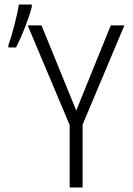

<svg xmlns="http://www.w3.org/2000/svg" viewBox="-20 -826 585 846"><path d="M17 -617H51C77 -668 107 -744 120 -795V-806H63C56 -759 33 -669 17 -628ZM316 -339 163 -714H102L287 -275V0H344V-277L528 -714H468Z"/></svg>

Font: Noto Sans Display SemiCondensed Light
Style: Regular
Weight: 300
Width: 4
Designer: Monotype Design Team
Foundry: Monotype Imaging Inc.
Version: Version 1.900